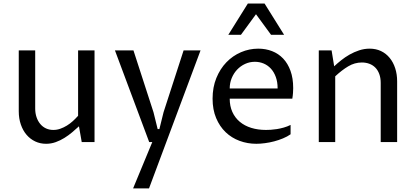

<svg xmlns="http://www.w3.org/2000/svg" viewBox="-20 -802 2348 1084"><path d="M85.9 -517.6H178.7V-189.5Q178.7 -162.6 186.3 -140.4Q193.8 -118.2 207.3 -102.1Q220.7 -85.9 239.5 -77.1Q258.3 -68.4 281.2 -68.4Q301.3 -68.4 320.6 -75.2Q339.8 -82 357.7 -93Q375.5 -104 391.4 -118.4Q407.2 -132.8 420.9 -148.4V-517.6H513.7V0H441.4L425.8 -88.9Q407.7 -72.3 387.2 -54.9Q366.7 -37.6 343.5 -23.2Q320.3 -8.8 294.4 0.5Q268.6 9.8 240.2 9.8Q207 9.8 179 -3.4Q150.9 -16.6 130.1 -40.8Q109.4 -64.9 97.7 -98.9Q85.9 -132.8 85.9 -173.8Z M628.9 -517.6H733.4L846.7 -168L870.1 -73.2H879.9L903.3 -168L1016.6 -517.6H1112.3L821.3 261.7H731.4L839.8 0H822.3Z M1620.6 -43.9Q1602.1 -30.8 1577.9 -20.8Q1553.7 -10.7 1527.8 -3.9Q1502 2.9 1475.8 6.3Q1449.7 9.8 1427.2 9.8Q1377.4 9.8 1332.5 -6.8Q1287.6 -23.4 1253.9 -55.7Q1220.2 -87.9 1200.2 -135.5Q1180.2 -183.1 1180.2 -245.1Q1180.2 -309.1 1201.4 -361.3Q1222.7 -413.6 1258.3 -450.4Q1293.9 -487.3 1340.6 -507.3Q1387.2 -527.3 1438.5 -527.3Q1480 -527.3 1515.9 -513.4Q1551.8 -499.5 1578.4 -471.7Q1605 -443.8 1620.1 -402.1Q1635.3 -360.4 1635.3 -304.7Q1635.3 -293.5 1634.3 -277.8Q1633.3 -262.2 1630.4 -245.1H1276.9Q1276.9 -203.1 1291.7 -170.2Q1306.6 -137.2 1333.7 -114.5Q1360.8 -91.8 1398.4 -80.1Q1436 -68.4 1481.4 -68.4Q1492.7 -68.4 1508.8 -69.3Q1524.9 -70.3 1543.5 -73.2Q1562 -76.2 1582 -81.8Q1602.1 -87.4 1620.6 -96.7ZM1547.4 -302.7Q1547.4 -339.4 1537.1 -367.4Q1526.9 -395.5 1509.3 -414.6Q1491.7 -433.6 1468.5 -443.4Q1445.3 -453.1 1418.9 -453.1Q1389.6 -453.1 1363.8 -441.2Q1337.9 -429.2 1318.6 -408.7Q1299.3 -388.2 1288.1 -360.8Q1276.9 -333.5 1276.9 -302.7ZM1269 -605.5 1379.4 -782.2H1473.6L1584 -605.5H1510.3L1425.3 -721.7L1340.3 -605.5Z M1779.8 -517.6H1852.1L1866.7 -427.7Q1883.8 -443.8 1905.8 -461.4Q1927.7 -479 1953.4 -493.7Q1979 -508.3 2007.8 -517.8Q2036.6 -527.3 2066.9 -527.3Q2102.5 -527.3 2131.1 -513.7Q2159.7 -500 2179.9 -475.3Q2200.2 -450.7 2211.2 -416.7Q2222.2 -382.8 2222.2 -342.8V0H2129.4V-334Q2129.4 -362.3 2121.3 -384Q2113.3 -405.8 2099.1 -420.2Q2085 -434.6 2065.4 -441.9Q2045.9 -449.2 2022.9 -449.2Q1982.4 -449.2 1946.3 -427.7Q1910.2 -406.2 1872.6 -371.1V0H1779.8Z"/></svg>

Font: Proza Libre
Style: Regular
Weight: 400
Designer: Jasper de Waard
Foundry: Jasper de Waard
Version: Version 1.000; ttfautohint (v1.4.1.8-43bc)